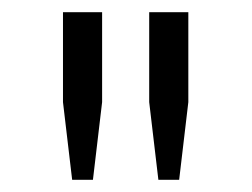

<svg xmlns="http://www.w3.org/2000/svg" viewBox="-20 -706 412 314"><path d="M239 -412 224 -539V-686H288V-539L273 -412ZM98 -412 83 -539V-686H147V-539L132 -412Z"/></svg>

Font: Chivo Medium ExtraLight
Style: Regular
Weight: 250
Version: Version 2.002